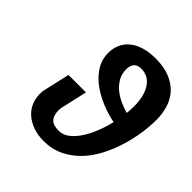

<svg xmlns="http://www.w3.org/2000/svg" viewBox="-199 -881 1050 1050"><g transform="rotate(45 326.0 -355.5)"><path d="M316 -77Q348 -77 376 -98.5Q404 -120 426.5 -154.5Q449 -189 466.5 -233Q484 -277 495 -323Q447 -332 396 -352.5Q345 -373 302.5 -403.5Q260 -434 233 -476Q206 -518 206 -571Q206 -603 218 -632.5Q230 -662 255 -684Q280 -706 319 -719Q358 -732 412 -732Q476 -732 521.5 -713.5Q567 -695 596 -663.5Q625 -632 638.5 -589Q652 -546 652 -497Q652 -448 643.5 -391Q635 -334 617 -276Q599 -218 571 -164.5Q543 -111 503.5 -70Q464 -29 412.5 -4Q361 21 297 21Q250 21 213.5 7.5Q177 -6 151.5 -28.5Q126 -51 113 -82Q100 -113 100 -147Q100 -155 100.5 -162.5Q101 -170 103 -178L138 -331H273L239 -182Q236 -172 236 -156Q236 -116 254.5 -96.5Q273 -77 316 -77ZM510 -409Q513 -439 513 -464Q513 -509 503.5 -541.5Q494 -574 478 -595.5Q462 -617 440.5 -627Q419 -637 396 -637Q339 -637 339 -575Q339 -540 355 -512.5Q371 -485 395.5 -465Q420 -445 450.5 -431Q481 -417 510 -409Z"/></g></svg>

Font: Perun
Style: Bold Italic
Weight: 700
Italic angle: -12°
Foundry: Copyright (c) Stefan Peev, Context Ltd, 2016
Version: Version 1.027